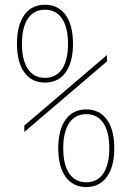

<svg xmlns="http://www.w3.org/2000/svg" viewBox="-20 -750 540 790"><path d="M80.1 -233.4 419.9 -523.4V-497.1L80.1 -207ZM250 -22.5Q219.7 -64.5 219.7 -140.1Q219.7 -215.8 250 -257.8Q280.3 -299.8 335 -299.8Q389.6 -299.8 419.9 -257.8Q450.2 -215.8 450.2 -140.1Q450.2 -64.5 419.9 -22.5Q389.6 19.5 335 19.5Q280.3 19.5 250 -22.5ZM80.1 -452.1Q49.8 -494.1 49.8 -570.3Q49.8 -646.5 80.1 -688.5Q110.4 -730.5 165 -730.5Q219.7 -730.5 250 -688.5Q280.3 -646.5 280.3 -570.3Q280.3 -494.1 250 -452.1Q219.7 -410.2 165 -410.2Q110.4 -410.2 80.1 -452.1ZM264.6 -36.6Q289.1 0 335 0Q380.9 0 405.3 -36.6Q429.7 -73.2 429.7 -140.1Q429.7 -207 405.3 -243.7Q380.9 -280.3 335 -280.3Q289.1 -280.3 264.6 -243.7Q240.2 -207 240.2 -140.1Q240.2 -73.2 264.6 -36.6ZM94.7 -466.3Q119.1 -429.7 165 -429.7Q210.9 -429.7 235.4 -466.3Q259.8 -502.9 259.8 -569.8Q259.8 -636.7 235.4 -673.3Q210.9 -710 165 -710Q119.1 -710 94.7 -673.3Q70.3 -636.7 70.3 -569.8Q70.3 -502.9 94.7 -466.3Z"/></svg>

Font: Mgen+ 1mn thin
Style: Regular
Weight: 100
Designer: [Source Han Sans]
Ryoko NISHIZUKA  (kana & ideographs); Paul D. Hunt (Latin, Greek & Cyrillic); Wenlong ZHANG  (bopomofo
Version: Version 1.059.20150602